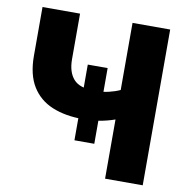

<svg xmlns="http://www.w3.org/2000/svg" viewBox="-81 -806 852 883"><g transform="rotate(10 345.0 -364.0)"><path d="M318.8 -252Q236.8 -252 175.5 -277.3Q114.3 -302.7 80.6 -357.4Q46.9 -412.1 46.9 -500V-727.5H222.2V-515.1Q222.2 -454.6 251 -422.1Q279.8 -389.6 350.6 -389.6Q385.7 -389.6 414.8 -396.5Q443.8 -403.3 467.3 -414.1V-727.5H643.1V0H467.3V-276.4Q430.7 -263.7 395.5 -257.8Q360.4 -252 318.8 -252ZM297.9 -149.4V-502.9H390.6V-149.4Z"/></g></svg>

Font: Inter Display ExtraBold
Style: Regular
Weight: 800
Designer: Rasmus Andersson
Foundry: rsms
Version: Version 4.000;git-a52131595